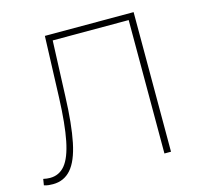

<svg xmlns="http://www.w3.org/2000/svg" viewBox="-102 -813 983 930"><g transform="rotate(-15 389.0 -348.0)"><path d="M53 4Q42 4 31.5 3Q21 2 8 -2L13 -33Q31 -29 47 -29Q93 -29 122.5 -65Q152 -101 168 -181Q184 -261 189 -393L200 -700H645V0H612V-669H231L220 -392Q215 -252 197 -164.5Q179 -77 143.5 -36.5Q108 4 53 4Z"/></g></svg>

Font: Montserrat ExtraLight
Style: Regular
Weight: 200
Designer: Julieta Ulanovsky
Foundry: Julieta Ulanovsky
Version: Version 9.000; ttfautohint (v1.8.4.7-5d5b)